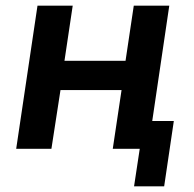

<svg xmlns="http://www.w3.org/2000/svg" viewBox="-20 -524 684 676"><path d="M452 132 472 0H377L408 -207H193L161 0H37L112 -504H236L207 -310H422L451 -504H576L516 -98H592L558 132Z"/></svg>

Font: Nunitoga
Style: Bold Italic
Weight: 700
Italic angle: -9°
Designer: Vernon Adams
Foundry: Vernon Adams
Version: Version 1.0